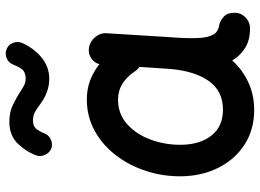

<svg xmlns="http://www.w3.org/2000/svg" viewBox="-140 -731 919 679"><g transform="rotate(-90 319.5 -391.5)"><path d="M558.1 33.2Q518.1 33.2 490.2 16.4Q462.4 -0.5 445.3 -29.8Q412.1 6.8 367.7 27.3Q323.2 47.9 270 47.9Q200.7 47.9 148.2 14.2Q95.7 -19.5 66.2 -77.9Q36.6 -136.2 35.6 -209Q34.7 -273.4 54 -333.3Q73.2 -393.1 109.6 -440.7Q146 -488.3 196.3 -516.1Q246.6 -543.9 307.1 -543.9Q343.3 -543.9 374 -532.5Q404.8 -521 432.1 -499.5Q437 -518.1 453.1 -528.6Q469.2 -539.1 489.3 -536.6Q512.2 -533.2 527.6 -514.6Q543 -496.1 541.5 -474.1L527.3 -245.6Q526.9 -236.3 525.9 -227.1Q524.4 -206.5 524.2 -182.6Q523.9 -158.7 524.9 -143.6Q526.4 -117.7 535.9 -98.1Q545.4 -78.6 575.2 -74.7Q589.4 -69.8 601.6 -58.1Q613.8 -46.4 613.8 -22Q614.3 0.5 597.7 16.8Q581.1 33.2 558.1 33.2ZM271 -62.5Q336.4 -62.5 371.6 -111.3Q406.7 -160.2 414.6 -243.7Q415 -247.6 415 -251Q415 -253.9 415.5 -256.3Q416 -258.8 416 -261.2L422.4 -357.9Q411.6 -365.2 405.3 -376Q387.7 -402.3 362.8 -418Q337.9 -433.6 306.2 -433.6Q255.9 -433.6 219.7 -401.1Q183.6 -368.7 164.8 -316.9Q146 -265.1 147 -207.5Q148.4 -142.1 180.4 -102.3Q212.4 -62.5 271 -62.5ZM135.7 -668.9Q120.1 -674.3 112.1 -690.2Q104 -706.1 108.9 -721.2Q121.6 -757.3 150.6 -787.6Q179.7 -817.9 228.5 -817.9Q263.7 -817.9 290.3 -804.4Q316.9 -791 338.4 -776.9Q349.6 -769.5 359.1 -764.9Q368.7 -760.3 380.9 -760.3Q406.7 -760.3 417 -777.3Q427.2 -794.4 431.2 -805.7Q437.5 -821.3 453.9 -827.6Q470.2 -834 485.4 -827.6Q501 -821.3 507.3 -804.9Q513.7 -788.6 507.3 -773.4Q488.3 -730.5 455.1 -703.6Q421.9 -676.8 380.9 -676.8Q355.5 -676.8 332.5 -685.5Q309.6 -694.3 287.6 -710.9Q274.9 -720.7 262.5 -727.5Q250 -734.4 232.9 -734.4Q210.4 -734.4 200.4 -718.8Q190.4 -703.1 188 -695.8Q183.1 -680.2 167.2 -672.1Q151.4 -664.1 135.7 -668.9Z"/></g></svg>

Font: Mikhak SemiBold
Style: Regular
Weight: 600
Designer: Amin Abedi
Version: Version 3.3